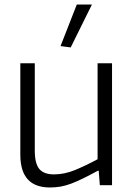

<svg xmlns="http://www.w3.org/2000/svg" viewBox="-20 -820 590 850"><path d="M248 -616 320 -800H387L293 -610ZM201 10Q70 10 70 -135V-540H134V-153Q134 -96 154 -72Q174 -48 219 -48Q265 -48 311.5 -67Q358 -86 412 -115V-540H476V0H422L417 -64H413Q376 -44 347.5 -30Q319 -16 295 -7Q271 2 248.5 6Q226 10 201 10Z"/></svg>

Font: Encode Sans Narrow
Style: Light
Weight: 300
Designer: Pablo Impallari, Andres Torresi
Foundry: Pablo Impallari, Andres Torresi
Version: Version 1.000; ttfautohint (v1.00) -l 8 -r 50 -G 200 -x 14 -